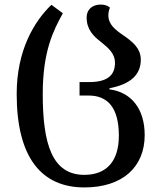

<svg xmlns="http://www.w3.org/2000/svg" viewBox="-20 -568 701 840"><path d="M349 252C516 252 613 163 613 23C613 -92 554 -165 459 -177V-182C554 -200 596 -243 596 -307C596 -359 556 -388 519 -414C485 -437 454 -461 454 -501C454 -511 456 -522 461 -535C451 -543 439 -548 420 -548C384 -548 359 -526 359 -492C359 -438 390 -409 421 -385C453 -359 483 -335 483 -293C483 -239 450 -209 371 -209H328V-150H368C452 -150 500 -96 500 26C500 134 449 197 349 197C208 197 167 62 167 -157C167 -343 213 -434 255 -510L205 -547C129 -474 53 -347 53 -157C53 122 162 252 349 252Z"/></svg>

Font: Noto Serif Georgian Medium
Style: Regular
Weight: 500
Designer: Monotype Design Team, Akaki Razmadze
Foundry: Google LLC
Version: Version 2.003